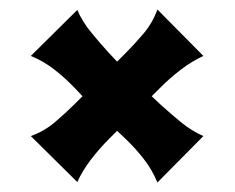

<svg xmlns="http://www.w3.org/2000/svg" viewBox="-20 -562 495 405"><path d="M312 -177Q301 -204 283 -227Q265 -250 244 -270L227 -286L210 -269Q189 -248 171.5 -225Q154 -202 143 -178L45 -275Q73 -285 95.5 -304Q118 -323 138 -343L154 -359L138 -376Q118 -397 95 -415Q72 -433 45 -444L143 -541Q154 -516 172 -494Q190 -472 210 -450L227 -432L244 -449Q264 -469 283 -491.5Q302 -514 312 -542L409 -444Q385 -433 362 -415.5Q339 -398 318 -377L300 -359L318 -342Q340 -322 362 -304Q384 -286 409 -275Z"/></svg>

Font: New Rocker
Style: Regular
Weight: 400
Designer: Pablo Impallari, Brenda Gallo, Rodrigo Fuenzalida
Foundry: Pablo Impallari, Brenda Gallo, Rodrigo Fuenzalida
Version: Version 1.000; ttfautohint (v0.93) -l 8 -r 50 -G 200 -x 14 -